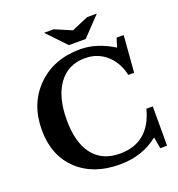

<svg xmlns="http://www.w3.org/2000/svg" viewBox="-167 -1097 1156 1244"><g transform="rotate(-20 411.5 -475.0)"><path d="M688 -708 707 -770H756L736 -517H696Q675 -609 614 -662Q553 -715 468 -715Q351 -715 286 -625.5Q221 -536 221 -378Q221 -223 285.5 -139.5Q350 -56 472 -56Q675 -56 731 -271H775V0H728L714 -79Q604 10 447 10Q265 10 156 -93.5Q47 -197 47 -372Q47 -553 161.5 -666.5Q276 -780 459 -780Q572 -780 688 -708ZM516 -830H400L276 -960H343L458 -911L573 -960H640Z"/></g></svg>

Font: Libre Baskerville
Style: Bold
Weight: 700
Designer: Pablo Impallari, Rodrigo Fuenzalida
Foundry: Pablo Impallari, Rodrigo Fuenzalida
Version: Version 1.000